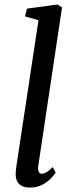

<svg xmlns="http://www.w3.org/2000/svg" viewBox="-20 -838 338 868"><path d="M153 -88Q150.5 -71 155 -61.8Q159.5 -52.5 168 -52.5Q177 -52.5 188.5 -58.5Q200 -64.5 218.5 -82.5L231.5 -57Q227 -50 212.2 -33.8Q197.5 -17.5 173 -3.8Q148.5 10 114 10Q96 10 81.5 3.8Q67 -2.5 58.8 -16.2Q50.5 -30 51 -52Q51 -56.5 51.5 -62.8Q52 -69 52.8 -75.5Q53.5 -82 54 -86.5L154 -746.5L93 -764L102 -799L239.5 -817.5L260.5 -805Z"/></svg>

Font: Merriweather Light 18pt
Style: Italic
Weight: 400
Italic angle: -7.8°
Version: Version 2.101